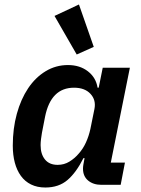

<svg xmlns="http://www.w3.org/2000/svg" viewBox="-20 -824 628 856"><path d="M432 0Q396 0 373 -19Q350 -38 350 -72Q350 -80 351.5 -89Q353 -98 354 -103L357 -119H352Q320 -55 281 -21.5Q242 12 182 12Q146 12 118.5 -1.5Q91 -15 73 -40Q55 -65 46 -99Q37 -133 37 -175Q37 -251 55 -316.5Q73 -382 105.5 -430.5Q138 -479 183.5 -506.5Q229 -534 283 -534Q336 -534 372 -506Q408 -478 415 -433H420L438 -522H559L474 -99H537L518 0ZM237 -89Q266 -89 289.5 -103.5Q313 -118 330 -138Q350 -160 363 -188.5Q376 -217 383 -249L401 -338Q409 -378 383.5 -405.5Q358 -433 310 -433Q207 -433 181 -304L167 -232Q165 -221 163 -205Q161 -189 161 -177Q161 -137 180.5 -113Q200 -89 237 -89ZM223 -753 332 -804 398 -615 322 -581Z"/></svg>

Font: IBM Plex Sans SmBld
Style: Italic
Weight: 600
Italic angle: -11°
Designer: Mike Abbink, Paul van der Laan, Pieter van Rosmalen
Foundry: Bold Monday
Version: Version 3.005